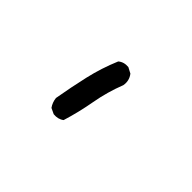

<svg xmlns="http://www.w3.org/2000/svg" viewBox="-51 -997 602 602"><g transform="rotate(45 250.0 -696.5)"><path d="M197 -562 178 -571Q168 -585 166 -603Q176 -661 188.5 -715.5Q201 -770 223 -822Q237 -834 258 -832L277 -822Q291 -804 287 -781Q267 -730 257.5 -676.5Q248 -623 232 -571Q218 -560 197 -562Z"/></g></svg>

Font: NaniFont Regular
Style: Regular
Weight: 400
Designer: Nanigashitei
Version: Version 1.036